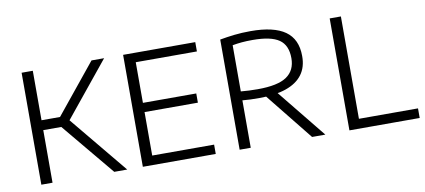

<svg xmlns="http://www.w3.org/2000/svg" viewBox="-59 -804 2227 1005"><g transform="rotate(-10 1054.0 -301.0)"><path d="M478 0 225.5 -304 462 -595H529L287 -297.5L287.5 -314.5L547 0ZM90.5 0V-595H150V0ZM139 -279.5V-332H255V-279.5Z M630 0V-595H1013.5V-545.5H688.5V-49.5H1017.5V0ZM668 -280.5V-329.5H972V-280.5Z M1144.5 0V-585.5Q1179.5 -592 1220.5 -596.8Q1261.5 -601.5 1308.5 -601.5Q1431.5 -601.5 1491.8 -558.8Q1552 -516 1552 -426.5Q1552.5 -367.5 1523 -328Q1493.5 -288.5 1435.8 -268.5Q1378 -248.5 1293.5 -248.5Q1269.5 -248.5 1247.2 -249.2Q1225 -250 1203.5 -252V0ZM1529.5 0 1305 -280H1373.5L1600 0ZM1293 -295.5Q1400 -295.5 1447.2 -327.8Q1494.5 -360 1494.5 -425Q1494.5 -494 1451.2 -524Q1408 -554 1311 -554Q1278.5 -554 1253.5 -551.8Q1228.5 -549.5 1203.5 -545V-299.5Q1229 -297.5 1247.5 -296.5Q1266 -295.5 1293 -295.5Z M1728 0V-595H1787.5V-51H2101.5V0Z"/></g></svg>

Font: Encode Sans SC Light
Style: Regular
Weight: 300
Version: Version 3.002